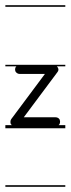

<svg xmlns="http://www.w3.org/2000/svg" viewBox="-23 -483 270 735"><path d="M-2.5 226V232H227V226ZM-2.5 -235V-229H39.8C38.8 -228.1 37.9 -227.1 37 -226C34 -220 34 -214 37 -208C41 -203 46 -200 52 -200H149L20 -27C18 -24 17 -21 17 -17C17 -15 17 -12 18 -9C19.1 -7.1 20.6 -5.4 22.5 -4H-2.5V8H227V-4H201.5C202.9 -5.1 204.1 -6.5 205 -8C206 -11 207 -14 207 -17C207 -20 206 -23 205 -26C202 -31 196 -34 190 -34H68L197 -207C201 -212 202 -218 199 -223C197.9 -225.2 196.4 -227.3 194.6 -229H227V-235ZM-2.5 -463V-457H227V-463Z"/></svg>

Font: LetsTraceRuled
Style: Medium
Weight: 500
Version: Version 003.000